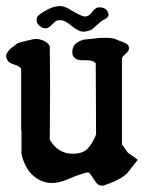

<svg xmlns="http://www.w3.org/2000/svg" viewBox="-23 -587 471 616"><path d="M172.9 -567.4Q187.5 -565.4 199.7 -557.6Q211.9 -549.8 216.3 -547.9Q220.7 -545.9 231.4 -540Q242.2 -534.2 249 -534.2H252.9Q262.7 -535.2 273.4 -549.3Q284.2 -563.5 293.9 -563.5Q322.3 -563.5 325.2 -540Q325.2 -532.2 316.4 -527.3Q307.6 -522.5 303.7 -520Q299.8 -517.6 291.5 -509.8Q283.2 -502 274.4 -494.6Q265.6 -487.3 246.1 -485.4H245.1Q228.5 -485.4 207 -503.9Q185.5 -522.5 168.9 -522.5H167Q157.2 -522.5 145 -509.3Q132.8 -496.1 123 -496.1H120.1Q109.4 -498 102.1 -505.9Q94.7 -513.7 94.7 -521Q94.7 -528.3 96.2 -531.7Q97.7 -535.2 101.1 -538.1Q104.5 -541 106.4 -542.5Q108.4 -543.9 114.3 -547.4Q120.1 -550.8 121.1 -551.8Q147.5 -567.4 168 -567.4ZM242.2 -393.6Q209 -393.6 209 -419.9Q209 -439.5 223.6 -449.7Q238.3 -460 254.4 -460.9Q270.5 -461.9 282.7 -463.9Q294.9 -465.8 316.4 -465.8Q337.9 -465.8 351.1 -460Q364.3 -454.1 368.2 -453.1Q372.1 -452.1 379.9 -448.2Q390.6 -443.4 390.6 -433.6V-430.7Q390.6 -423.8 380.4 -415Q370.1 -406.2 368.2 -400.4V-124L386.7 -97.7Q389.6 -94.7 398.9 -88.9Q408.2 -83 418.9 -74.2L386.7 -33.2Q365.2 -9.8 307.6 8.8Q296.9 8.8 291 4.4Q285.2 0 277.8 -12.2Q270.5 -24.4 262.7 -33.2Q253.9 -34.2 246.1 -31.2Q238.3 -28.3 231.4 -26.4Q224.6 -24.4 195.3 -12.2Q166 0 145.5 0H140.6Q108.4 -1 82.5 -24.4Q56.6 -47.9 45.9 -92.8V-172.9Q45.9 -167 44.9 -167V-366.2Q40 -375 22.5 -379.9Q4.9 -384.8 -0.5 -396Q-5.9 -407.2 -1 -416Q7.8 -430.7 19.5 -437.5L29.3 -445.3Q36.1 -450.2 45.9 -452.1Q55.7 -454.1 69.8 -458Q84 -461.9 91.8 -461.9Q99.6 -461.9 103.5 -460.9Q128.9 -455.1 136.7 -438.5Q137.7 -368.2 137.7 -311.5L136.7 -138.7Q163.1 -93.8 210.9 -93.8Q243.2 -93.8 258.8 -110.8Q274.4 -127.9 285.2 -155.3L284.2 -383.8Q276.4 -393.6 256.8 -393.6Z"/></svg>

Font: Essays1743
Style: Medium
Weight: 500
Designer: Based on the typeface in a 1743 English translation of the essays of Montaigne.  PostScript/TrueType font designed by Jo
Version: Version 002.100